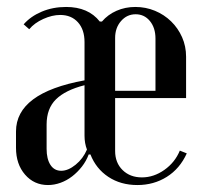

<svg xmlns="http://www.w3.org/2000/svg" viewBox="-20 -523 585 552"><path d="M223 -402Q223 -438 204 -459Q185 -480 153 -480Q130 -480 104.5 -468.5Q79 -457 64 -439L48 -453Q68 -476 100 -489.5Q132 -503 170 -503Q234 -503 267 -461H273Q290 -481 315 -492Q340 -503 369 -503Q399 -503 425.5 -492Q452 -481 472 -461.5Q492 -442 503.5 -416Q515 -390 515 -360V-241H311V-89Q311 -55 332.5 -34Q354 -13 388 -13Q422 -13 452.5 -34.5Q483 -56 497 -90L517 -82Q497 -38 459.5 -14.5Q422 9 375 9Q327 9 291.5 -14.5Q256 -38 240 -79H235Q228 -60 215.5 -44Q203 -28 187.5 -16Q172 -4 154 2.5Q136 9 118 9Q78 9 52 -21Q26 -51 26 -98V-145Q26 -256 223 -292ZM311 -414V-262H427V-412Q427 -443 411 -462.5Q395 -482 370 -482Q345 -482 328 -462.5Q311 -443 311 -414ZM156 -32Q176 -32 197.5 -49.5Q219 -67 230 -93Q223 -111 223 -133V-278Q168 -264 141 -237.5Q114 -211 114 -165V-95Q114 -66 125 -49Q136 -32 156 -32Z"/></svg>

Font: Moniqa SemBd Heading
Style: Regular
Weight: 600
Designer: Rajesh Rajput
Foundry: Rajesh Rajput
Version: Version 1.000